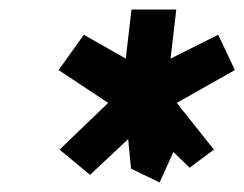

<svg xmlns="http://www.w3.org/2000/svg" viewBox="-20 -797 513 403"><path d="M315 -414 344 -478 378 -445 429 -483 351 -581 473 -650 438 -724 338 -674 350 -777H256L244 -674L156 -724L103 -650L207 -581L105 -483L169 -430L249 -505L255 -443Z"/></svg>

Font: Bluebird
Style: SfBdObl
Weight: 700
Designer: Jasper
Foundry: Cannot Into Space Fonts
Version: Version 0.98